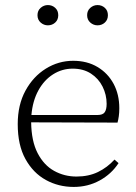

<svg xmlns="http://www.w3.org/2000/svg" viewBox="-20 -725 538 758"><path d="M267 -454Q225 -454 189.5 -431.5Q154 -409 131.5 -368Q109 -327 104 -271H365Q386 -271 393.5 -282Q401 -293 401 -315Q401 -351 385 -383Q369 -415 339 -434.5Q309 -454 267 -454ZM271 13Q211 13 161 -14.5Q111 -42 80.5 -97Q50 -152 50 -235Q50 -311 80.5 -367Q111 -423 161 -454Q211 -485 269 -485Q324 -485 365 -460.5Q406 -436 428.5 -394Q451 -352 451 -298Q451 -280 449 -266Q447 -252 444 -241L103 -242Q104 -168 128.5 -120.5Q153 -73 193.5 -50.5Q234 -28 282 -28Q330 -28 367 -46Q404 -64 432 -95L448 -81Q420 -38 373.5 -12.5Q327 13 271 13ZM169 -625Q153 -625 140.5 -636Q128 -647 128 -665Q128 -683 140.5 -694Q153 -705 169 -705Q186 -705 198 -694Q210 -683 210 -665Q210 -647 198 -636Q186 -625 169 -625ZM365 -625Q349 -625 336.5 -636Q324 -647 324 -665Q324 -683 336.5 -694Q349 -705 365 -705Q382 -705 394 -694Q406 -683 406 -665Q406 -647 394 -636Q382 -625 365 -625Z"/></svg>

Font: Source Serif Pro Light
Style: Regular
Weight: 300
Designer: Frank Grießhammer
Foundry: Adobe Systems Incorporated
Version: Version 3.001;hotconv 1.0.111;makeotfexe 2.5.65597